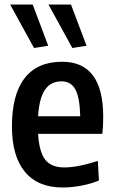

<svg xmlns="http://www.w3.org/2000/svg" viewBox="-20 -823 510 852"><path d="M131 -610 25 -803H125L194 -620ZM301 -610 195 -803H295L364 -620ZM258 9Q148 9 90.5 -60.5Q33 -130 33 -262Q33 -404 89.5 -476.5Q146 -549 256 -549Q438 -549 438 -305Q438 -278 437 -262Q436 -246 434 -229H149Q154 -148 181 -114Q208 -80 265 -80Q325 -80 414 -109L419 -22Q386 -8 342.5 0.5Q299 9 258 9ZM253 -462Q205 -462 179.5 -424.5Q154 -387 149 -307H336Q334 -390 314.5 -426Q295 -462 253 -462Z"/></svg>

Font: Encode Sans Compressed
Style: SemiBold
Weight: 600
Designer: Pablo Impallari, Andres Torresi
Foundry: Pablo Impallari, Andres Torresi
Version: Version 1.000; ttfautohint (v1.00) -l 8 -r 50 -G 200 -x 14 -